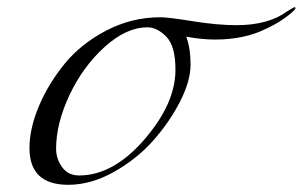

<svg xmlns="http://www.w3.org/2000/svg" viewBox="-20 -496 842 534"><path d="M498 -394Q510 -362 510 -316.5Q510 -271 481 -214Q452 -157 406.5 -105.5Q361 -54 297 -18Q233 18 170 18Q62 18 62 -84Q62 -139 88.5 -201.5Q115 -264 160.5 -319.5Q206 -375 276.5 -411.5Q347 -448 426 -448Q448 -448 516 -437Q584 -426 638 -426Q726 -426 778 -464L798 -476Q802 -476 802 -473.5Q802 -471 793 -462.5Q784 -454 765 -441Q746 -428 720 -416Q660 -386 578 -386Q541 -386 498 -394ZM390 -420Q331 -420 270.5 -365Q210 -310 173 -231Q136 -152 136 -82Q136 -55 152.5 -31.5Q169 -8 200 -8Q295 -8 381.5 -108Q468 -208 468 -302Q468 -368 442.5 -394Q417 -420 390 -420Z"/></svg>

Font: Miama
Style: Regular
Weight: 400
Italic angle: 16.5°
Designer: Linus Romer
Foundry: Linus Romer
Version: 0.32